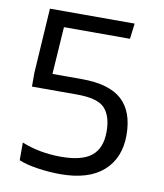

<svg xmlns="http://www.w3.org/2000/svg" viewBox="-76 -707 664 779"><g transform="rotate(10 256.0 -317.0)"><path d="M224 10Q180 10 132 3Q84 -4 53 -17V-90Q127 -60 215 -60Q301 -60 340.5 -92Q380 -124 380 -192Q380 -256 350.5 -288Q321 -320 236 -320H50V-377L67 -644H416L408 -580H136L123 -385H244Q357 -385 409.5 -337Q462 -289 462 -192Q462 -98 401.5 -44Q341 10 224 10Z"/></g></svg>

Font: Kanit Light
Style: Regular
Weight: 300
Designer: Katatrad Team
Foundry: CadsonDemak
Version: Version 2.000; ttfautohint (v1.8.3)